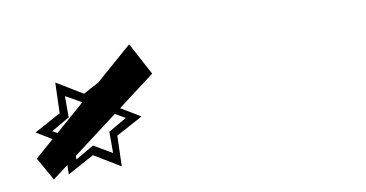

<svg xmlns="http://www.w3.org/2000/svg" viewBox="-47 -854 1093 574"><g transform="rotate(-10 500.0 -567.5)"><path d="M37.1 -458.5 368.2 -747.1 420.9 -648.9 76.7 -388.2ZM264.6 -435.5V-500L320.3 -532.2L263.7 -564.5V-628.9L208 -596.7L152.3 -627.9V-563.5L96.7 -531.2L153.3 -500V-435.5L209 -467.8ZM283.2 -391.6 204.1 -439.5 123 -395.5 126 -488.3 46.9 -536.1 127.9 -580.1 130.9 -672.9 210 -625 291 -668.9 288.1 -576.2 367.2 -528.3 286.1 -484.4Z"/></g></svg>

Font: Dehalvi Khush Khat
Style: Regular
Weight: 400
Version: Version 002.500